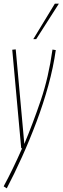

<svg xmlns="http://www.w3.org/2000/svg" viewBox="-21 -810 342 1050"><path d="M266 -539 284 -536Q271 -443 243.5 -343Q216 -243 178.5 -143.5Q141 -44 99 49Q57 142 16 220L-1 209Q23 165 48.5 112.5Q74 60 100 1H95L46 -538L65 -540L112 -23Q159 -135 202 -261.5Q245 -388 266 -539ZM161 -596 279 -790H301L177 -596Z"/></svg>

Font: Georama Condensed Thin
Style: Italic
Weight: 100
Width: 3
Italic angle: -9°
Designer: Jean-Baptiste Levee
Foundry: Production Type
Version: Version 1.000